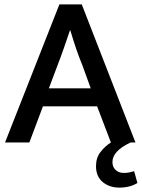

<svg xmlns="http://www.w3.org/2000/svg" viewBox="-20 -650 647 876"><path d="M251 -630H353L598 0H576Q533 20 513 42.5Q493 65 493 89Q493 112 507.5 125.5Q522 139 545 139Q559 139 571 136.5Q583 134 592 131L607 185Q572 206 525 206Q479 206 448.5 180.5Q418 155 418 108Q418 70 438.5 43.5Q459 17 486 0L423 -165H176L114 0H3ZM203 -247H394L357 -349Q340 -391 327.5 -427.5Q315 -464 301 -511H299Q284 -467 271 -429.5Q258 -392 241 -348Z"/></svg>

Font: Mukta Vaani Medium
Style: Regular
Weight: 500
Designer: Noopur Datye, Girish Dalvi, Yashodeep Gholap, Pallavi Karambelkar
Foundry: Ek Type
Version: Version 2.538;PS 1.000;hotconv 16.6.51;makeotf.lib2.5.65220;